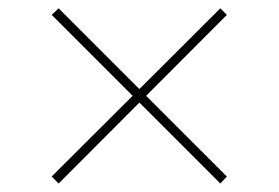

<svg xmlns="http://www.w3.org/2000/svg" viewBox="-20 -512 663 457"><path d="M504.4 -75.2 103 -476.6 119.6 -492.2 520 -91.8ZM119.6 -75.2 103 -91.8 504.4 -492.2 520 -476.6Z"/></svg>

Font: Inter 18pt Thin
Style: Regular
Weight: 250
Designer: Rasmus Andersson
Foundry: rsms
Version: Version 4.001;git-66647c0bb